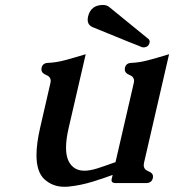

<svg xmlns="http://www.w3.org/2000/svg" viewBox="-20 -713 687 758"><path d="M531.2 -530.8Q528.8 -530.8 347.7 -605Q326.2 -613.3 326.2 -634.8Q326.2 -640.6 327.6 -647.5Q338.4 -693.4 386.7 -693.4Q401.9 -693.4 412.1 -684.6L567.9 -557.6Q572.3 -550.8 570.3 -543.9Q565.9 -525.9 545.4 -525.9Q540 -525.9 531.2 -530.8ZM548.8 -71.3Q547.9 -65.9 547.4 -61.5Q547.4 -43.9 565.4 -37.1Q584.5 -29.8 584 -15.6Q584 -13.2 583.5 -10.3Q579.1 9.8 556.2 9.8H437.5Q417 9.8 420.9 -6.3L424.8 -22.5Q414.6 -18.6 391.6 -10.7Q368.7 -2.9 348.6 3.4Q298.8 19 248.5 23.9Q240.7 24.4 233.4 24.4Q188 24.4 155.3 -5.4Q124 -34.2 124 -100.6Q124 -145.5 138.2 -207.5L178.7 -383.8Q179.7 -388.7 180.2 -393.1Q180.2 -410.2 162.1 -417Q143.6 -424.3 143.6 -439Q143.6 -441.9 144 -444.8Q148.4 -464.8 170.9 -464.8Q201.7 -466.3 233.4 -474.6Q265.6 -482.9 318.4 -499L251 -207.5Q240.7 -163.1 240.7 -130.4Q240.7 -86.4 259.3 -63.5Q278.3 -39.1 313.5 -39.1Q334.5 -39.1 363.3 -47.9Q373 -50.8 391.1 -57.1Q409.2 -63.5 421.4 -67.9Q424.3 -68.8 430.2 -70.8L436 -72.8L507.8 -383.8Q508.8 -388.7 509.3 -393.1Q509.3 -410.2 491.2 -417Q472.7 -424.3 472.7 -439Q472.7 -441.9 473.1 -444.8Q477.5 -464.8 500 -464.8Q530.8 -466.3 562.5 -474.6Q594.7 -482.9 647.5 -499Z"/></svg>

Font: Caudex
Style: Bold
Weight: 700
Italic angle: -13°
Version: Version 1.04